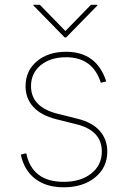

<svg xmlns="http://www.w3.org/2000/svg" viewBox="-20 -770 533 801"><path d="M423.3 -430.4 400.6 -424.7Q367.2 -531.2 255.7 -531.2Q190.3 -531.2 149.9 -498Q109.4 -464.8 109.4 -410.5Q109.4 -323.2 220.2 -295.5L305.4 -274.1Q365.4 -259.2 396.5 -223.7Q427.6 -188.2 427.6 -137.8Q427.6 -71 376.8 -29.8Q326 11.4 245.7 11.4Q172.9 11.4 126.8 -24.1Q80.6 -59.7 66.8 -125L89.5 -130.7Q114 -11.4 245.7 -11.4Q316.8 -11.4 360.8 -46.2Q404.8 -81 404.8 -137.8Q404.8 -225.1 299.7 -251.4L214.5 -272.7Q151.6 -288.4 119.1 -323.9Q86.6 -359.4 86.6 -410.5Q86.6 -474.8 133.9 -514.4Q181.1 -554 255.7 -554Q383.2 -554 423.3 -430.4ZM146.3 -750 252.8 -640.6 359.4 -750H386.4V-747.2L255.7 -613.6H250L119.3 -747.2V-750Z"/></svg>

Font: Inter Thin BETA
Style: Regular
Weight: 100
Designer: Rasmus Andersson
Foundry: rsms
Version: Version 3.011;git-f93a4a705